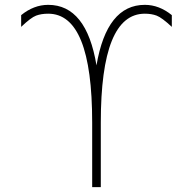

<svg xmlns="http://www.w3.org/2000/svg" viewBox="-20 -762 782 784"><path d="M391.6 -261.7V2H356.4V-261.7Q356.4 -706.1 176.8 -706.1Q148.4 -706.1 127.4 -698.2Q106.4 -690.4 66.4 -652.3V-700.2Q118.2 -742.2 176.8 -742.2Q333 -742.2 374 -495.1Q416 -742.2 571.3 -742.2Q629.9 -742.2 681.6 -700.2V-652.3Q640.6 -690.4 619.6 -698.2Q598.6 -706.1 571.3 -706.1Q391.6 -706.1 391.6 -261.7Z"/></svg>

Font: Gen Shin Gothic ExtraLight
Style: Regular
Weight: 100
Designer: [Source Han Sans]
Ryoko NISHIZUKA  (kana & ideographs); Paul D. Hunt (Latin, Greek & Cyrillic); Wenlong ZHANG  (bopomofo
Version: Version 1.002.20150607